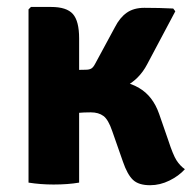

<svg xmlns="http://www.w3.org/2000/svg" viewBox="-20 -525 560 552"><path d="M207.5 0Q175.5 5.5 134 5.5Q96.5 5.5 62 0V-498L69 -505H127Q171.5 -505 189.5 -484.8Q207.5 -464.5 207.5 -414.5ZM463.5 -122.5Q477.5 -79.5 487.5 -64Q497.5 -48.5 511.5 -38.5Q494 -19 467 -5.8Q440 7.5 411.5 7.5Q378.5 7.5 362.2 -8Q346 -23.5 333.5 -60L302.5 -148.5Q291.5 -181 277.5 -191.5Q263.5 -202 241 -202Q220.5 -202 204.8 -200.5Q189 -199 172 -196.5L132.5 -192V-295H286Q340.5 -295 380 -272Q419.5 -249 437.5 -197.5ZM403 -340Q380.5 -297 339.2 -275.8Q298 -254.5 236 -254.5H150V-323L226 -324.5Q236.5 -324.5 242.2 -327.8Q248 -331 253.5 -341.5L310.5 -447Q324.5 -474.5 344.5 -488.5Q364.5 -502.5 395 -502.5Q418.5 -502.5 438 -502Q457.5 -501.5 478 -500.5L484 -492.5Z"/></svg>

Font: Signika Negative
Style: Bold
Weight: 700
Designer: Anna Giedry
Foundry: Anna Giedry
Version: Version 2.001